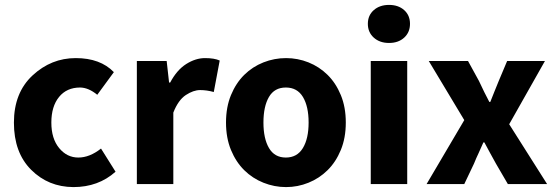

<svg xmlns="http://www.w3.org/2000/svg" viewBox="-20 -742 2239 774"><path d="M445.8 -49.8Q376.5 12.2 275.9 12.2Q174.8 11.7 105.5 -57.6Q36.1 -127 36.1 -247.6Q36.1 -368.2 111.3 -438Q186.5 -507.8 285.2 -507.8Q384.3 -507.8 439 -451.2L372.1 -359.9Q336.9 -388.7 303.2 -389.2Q249 -389.2 218 -351.1Q187 -313 187 -248Q187 -183.1 218.5 -145Q250 -106.9 295.7 -106.9Q341.3 -106.9 387.2 -143.1Z M678.7 -288.1V0H531.7V-496.1H651.9L661.6 -409.2H666Q692.9 -460 730.7 -483.9Q768.6 -507.8 806.4 -507.8Q844.2 -507.8 865.7 -498L841.8 -371.1Q813.5 -378.9 786.6 -378.9Q759.8 -378.9 729.2 -358.9Q698.7 -338.9 678.7 -288.1Z M1064.2 -351.1Q1042 -313 1042 -248Q1042 -183.1 1064.5 -145Q1086.9 -106.9 1132.3 -106.9Q1177.7 -106.9 1200.9 -145Q1224.1 -183.1 1224.1 -248Q1224.1 -313 1201.2 -351.1Q1178.2 -389.2 1132.3 -389.2Q1086.4 -389.2 1064.2 -351.1ZM911.1 -137.5Q891.1 -186 891.1 -248Q891.1 -310.1 911.1 -358.6Q931.2 -407.2 964.6 -440.2Q998 -473.1 1042 -490.5Q1085.9 -507.8 1133.1 -507.8Q1180.2 -507.8 1223.6 -490.5Q1267.1 -473.1 1300.5 -440.2Q1334 -407.2 1354 -358.6Q1374 -310.1 1374 -248Q1374 -186 1354 -137.5Q1334 -88.9 1300.5 -55.9Q1267.1 -22.9 1223.6 -5.4Q1180.2 12.2 1133.1 12.2Q1085.9 12.2 1042 -5.4Q998 -22.9 964.6 -55.9Q931.2 -88.9 911.1 -137.5Z M1474.6 -496.1H1621.6V0H1474.6ZM1609.4 -590.3Q1585.9 -568.8 1548.3 -568.8Q1510.7 -568.8 1486.8 -590.3Q1462.9 -611.8 1462.9 -646Q1462.9 -680.2 1486.8 -701.2Q1510.7 -722.2 1548.3 -722.2Q1585.9 -722.2 1609.4 -701.2Q1632.8 -680.2 1632.8 -646Q1632.8 -611.8 1609.4 -590.3Z M1851.6 -257.8 1708.5 -496.1H1866.7L1910.6 -416Q1933.6 -366.7 1952.6 -331.1H1956.5Q1964.4 -352.1 1973.4 -373.5Q1982.4 -395 1990.7 -416L2024.4 -496.1H2176.8L2032.7 -241.2L2185.5 0H2027.3L1979.5 -82Q1967.3 -103 1955.8 -125Q1944.3 -147 1932.6 -168H1928.7Q1919.9 -147 1909.7 -125.5Q1899.4 -104 1890.6 -82L1851.6 0H1699.7Z"/></svg>

Font: SourceSansPro-Bold
Style: Bold
Weight: 700
Designer: Paul D. Hunt
Foundry: Adobe Systems Incorporated
Version: Version 1.050;PS Version 1.000;hotconv 1.0.70;makeotf.lib2.5